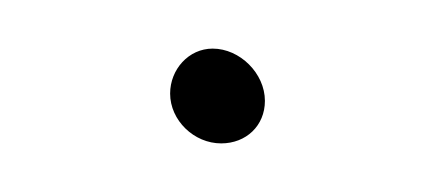

<svg xmlns="http://www.w3.org/2000/svg" viewBox="-20 -356 178 79"><path d="M50 -317.5C50 -306.5 59.8 -297 71 -297C81.3 -297 89 -304.3 89 -314.5C89 -325.8 78.7 -336 67.5 -336C57.6 -336 50 -327.4 50 -317.5Z"/></svg>

Font: CiSf OpenHand
Style: Regular
Weight: 400
Foundry: Cannot Into Space Fonts
Version: Version 0.7892